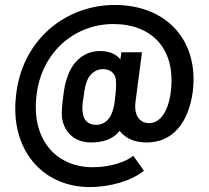

<svg xmlns="http://www.w3.org/2000/svg" viewBox="-20 -666 842 775"><path d="M342 89C429 89 514 62 561 23L518 -37C490 -14 427 9 355 9C208 9 111 -99 126 -268C142 -457 284 -569 437 -569C593 -569 692 -469 669 -292C659 -217 627 -169 582 -169C541 -169 520 -204 527 -255L553 -455H470L466 -426C448 -449 419 -460 383 -460C324 -460 274 -422 252 -355C244 -336 239 -309 235 -275C231 -245 228 -214 230 -192C239 -128 285 -91 347 -91C395 -91 437 -104 463 -138C485 -108 523 -91 572 -91C674 -91 740 -166 758 -295C784 -504 651 -646 443 -646C248 -646 66 -508 44 -274C22 -62 151 89 342 89ZM314 -211C312 -222 311 -240 317 -272C321 -307 326 -327 331 -339C341 -366 365 -387 396 -387C428 -387 448 -366 448 -339C449 -323 449 -311 445 -275C442 -239 437 -225 432 -211C422 -183 400 -162 368 -162C337 -162 317 -180 314 -211Z"/></svg>

Font: Vanilla Cream
Style: Bold
Weight: 700
Designer: Jeremy Tribby, Jinavaṁso
Foundry: Tribby Type
Version: Version 1.422;Glyphs 3.1.2 (3151)